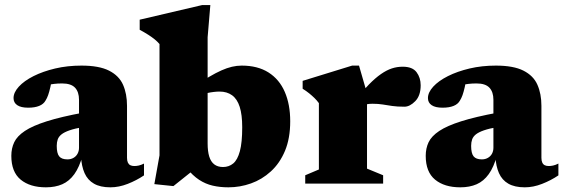

<svg xmlns="http://www.w3.org/2000/svg" viewBox="-20 -746 2288 780"><path d="M319 -288.5V-230Q284 -224 262.5 -216.5Q241 -209 229.8 -200Q218.5 -191 214.5 -179.5Q210.5 -168 210.5 -153.5Q210.5 -123 220.5 -110.8Q230.5 -98.5 254 -98.5Q268 -98.5 278.8 -104.8Q289.5 -111 295.2 -121.8Q301 -132.5 301 -146V-340.5Q301 -372.5 284.8 -389.8Q268.5 -407 232.5 -407Q214 -407 199.8 -405.2Q185.5 -403.5 175.5 -401L193.5 -442Q189 -411.5 184.5 -391.8Q180 -372 175.5 -359.5Q171 -347 165 -337.5Q157 -323 139.2 -315.8Q121.5 -308.5 94.5 -308.5Q65 -308.5 50 -318.8Q35 -329 35 -347.5Q35 -370.5 56.5 -394Q78 -417.5 116.2 -436.8Q154.5 -456 204.2 -467.8Q254 -479.5 311 -479.5Q382.5 -479.5 423 -459Q463.5 -438.5 479.8 -401.8Q496 -365 496 -316V-105Q496 -93 499.5 -85.5Q503 -78 509.5 -74.8Q516 -71.5 526 -71.5Q534 -71.5 543.5 -73.5Q553 -75.5 565 -81.5V-33.5Q534.5 -13 498.8 1Q463 15 428.5 15Q387.5 15 361.8 0.2Q336 -14.5 323.5 -42.8Q311 -71 309 -111.5L315.5 -114.5Q302.5 -67 282 -38.5Q261.5 -10 233 2.5Q204.5 15 166.5 15Q102 15 64 -16.2Q26 -47.5 26 -113Q26 -143.5 37.8 -168.2Q49.5 -193 81 -214Q112.5 -235 170 -253.2Q227.5 -271.5 319 -288.5Z M738.5 -63H776L684.5 10L607 2L628 -115V-567Q620 -576.5 608.8 -585.8Q597.5 -595 582.2 -604.8Q567 -614.5 547.5 -625V-666L801.5 -725.5H834.5L823.5 -594.5V-163Q823.5 -131.5 830 -110.2Q836.5 -89 850.5 -78.2Q864.5 -67.5 886 -67.5Q910 -67.5 927.5 -82Q945 -96.5 954.5 -131.8Q964 -167 964 -229Q964 -280 953.8 -312Q943.5 -344 922.8 -359Q902 -374 872 -374Q861.5 -374 848.5 -372.5Q835.5 -371 822 -368Q808.5 -365 796.5 -359L770 -396Q803.5 -418.5 830.2 -434.2Q857 -450 879.5 -460Q902 -470 922.2 -474.8Q942.5 -479.5 962 -479.5Q1027 -479.5 1071 -451.5Q1115 -423.5 1137 -372.5Q1159 -321.5 1159 -253.5Q1159 -184 1137.8 -133.2Q1116.5 -82.5 1080.2 -49.5Q1044 -16.5 999.5 -0.8Q955 15 908 15Q873.5 15 844.2 8.2Q815 1.5 789 -15.5Q763 -32.5 738.5 -63Z M1616 -475Q1655.5 -475 1672.2 -452.8Q1689 -430.5 1689 -399.5Q1689 -357.5 1667 -335Q1645 -312.5 1623 -312.5Q1593.5 -312.5 1573.2 -315.5Q1553 -318.5 1534.8 -321.5Q1516.5 -324.5 1493 -324.5Q1480 -324.5 1470.2 -322.5Q1460.5 -320.5 1451.8 -315.8Q1443 -311 1432.5 -302.5L1419 -334.5Q1452 -375.5 1478.5 -402.5Q1505 -429.5 1527.8 -445.2Q1550.5 -461 1571.8 -468Q1593 -475 1616 -475ZM1471 -367V-61L1536.5 -34V0H1220V-34L1275.5 -57.5V-327Q1267.5 -338 1257.5 -347.8Q1247.5 -357.5 1235.8 -367Q1224 -376.5 1209.5 -385.5V-417.5L1410.5 -479.5H1438.5Z M2002.5 -288.5V-230Q1967.5 -224 1946 -216.5Q1924.5 -209 1913.2 -200Q1902 -191 1898 -179.5Q1894 -168 1894 -153.5Q1894 -123 1904 -110.8Q1914 -98.5 1937.5 -98.5Q1951.5 -98.5 1962.2 -104.8Q1973 -111 1978.8 -121.8Q1984.5 -132.5 1984.5 -146V-340.5Q1984.5 -372.5 1968.2 -389.8Q1952 -407 1916 -407Q1897.5 -407 1883.2 -405.2Q1869 -403.5 1859 -401L1877 -442Q1872.5 -411.5 1868 -391.8Q1863.5 -372 1859 -359.5Q1854.5 -347 1848.5 -337.5Q1840.5 -323 1822.8 -315.8Q1805 -308.5 1778 -308.5Q1748.5 -308.5 1733.5 -318.8Q1718.5 -329 1718.5 -347.5Q1718.5 -370.5 1740 -394Q1761.5 -417.5 1799.8 -436.8Q1838 -456 1887.8 -467.8Q1937.5 -479.5 1994.5 -479.5Q2066 -479.5 2106.5 -459Q2147 -438.5 2163.2 -401.8Q2179.5 -365 2179.5 -316V-105Q2179.5 -93 2183 -85.5Q2186.5 -78 2193 -74.8Q2199.5 -71.5 2209.5 -71.5Q2217.5 -71.5 2227 -73.5Q2236.5 -75.5 2248.5 -81.5V-33.5Q2218 -13 2182.2 1Q2146.5 15 2112 15Q2071 15 2045.2 0.2Q2019.5 -14.5 2007 -42.8Q1994.5 -71 1992.5 -111.5L1999 -114.5Q1986 -67 1965.5 -38.5Q1945 -10 1916.5 2.5Q1888 15 1850 15Q1785.5 15 1747.5 -16.2Q1709.5 -47.5 1709.5 -113Q1709.5 -143.5 1721.2 -168.2Q1733 -193 1764.5 -214Q1796 -235 1853.5 -253.2Q1911 -271.5 2002.5 -288.5Z"/></svg>

Font: Newsreader ExtraBold
Style: Regular
Weight: 800
Designer: Hugues Gentile
Foundry: Production Type
Version: Version 1.003